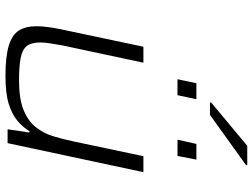

<svg xmlns="http://www.w3.org/2000/svg" viewBox="-134 -806 948 721"><g transform="rotate(90 340.5 -446.0)"><path d="M265 8Q193 8 152 -4.5Q111 -17 95 -42.5Q79 -68 79 -109Q79 -127 82 -150.5Q85 -174 90 -198L156 -510H216L151 -206Q147 -183 143.5 -161Q140 -139 140 -123Q140 -89 153.5 -72Q167 -55 198.5 -49Q230 -43 283 -43Q352 -43 393.5 -60Q435 -77 458 -106Q481 -135 492 -171Q503 -207 511 -245L567 -510H627L518 0H466L478 -82H473Q458 -57 433.5 -36.5Q409 -16 369.5 -4Q330 8 265 8ZM505 -638 521 -709H580L566 -638ZM278 -638 293 -709H353L338 -638ZM365 -760 366 -765 528 -900H601L600 -895L412 -760Z"/></g></svg>

Font: Saira Expanded Light
Style: Italic
Weight: 300
Width: 7
Italic angle: -12°
Designer: Hector Gatti with collaboration of the Omnibus-Type team
Foundry: Omnibus-Type
Version: Version 1.101